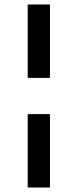

<svg xmlns="http://www.w3.org/2000/svg" viewBox="-20 -803 345 853"><path d="M103 -296H202V30H103ZM202 -457H103V-783H202Z"/></svg>

Font: Halant Semibold
Style: Regular
Weight: 600
Version: Version 1.100;PS 1.0;hotconv 1.0.78;makeotf.lib2.5.61930; tt